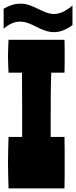

<svg xmlns="http://www.w3.org/2000/svg" viewBox="-23 -1037 419 1057"><path d="M24 -283C23 -235 21 -189 21 -141C21 -94 23 -47 24 0H332C333 -47 333 -94 333 -141C333 -189 333 -235 332 -283H256V-360C256 -466 256 -548 259 -637H332C333 -667 333 -697 333 -727C333 -758 333 -788 332 -818H24C23 -789 21 -758 21 -727C21 -697 23 -667 24 -637H98C98 -587 99 -530 99 -445V-283ZM-3 -879C31 -908 60 -918 88 -918C152 -918 203 -860 274 -860C303 -860 338 -870 376 -899V-1007C337 -973 303 -960 275 -960C211 -960 163 -1017 89 -1017C61 -1017 32 -1009 -3 -989Z"/></svg>

Font: Ranchers
Style: Regular
Weight: 400
Designer: Pablo Impallari, Brenda Gallo
Foundry: Pablo Impallari, Brenda Gallo
Version: Version 1.000